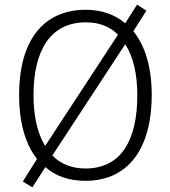

<svg xmlns="http://www.w3.org/2000/svg" viewBox="-20 -767 731 825"><path d="M632 -358C632 -475 605 -569 553 -633L609 -721L569 -747L518 -667C474 -704 418 -725 349 -725C160 -725 62 -585 62 -359C62 -245 87 -150 139 -84L78 13L119 38L175 -49C218 -11 275 10 347 10C539 10 632 -140 632 -358ZM124 -358C124 -551 197 -671 349 -671C407 -671 452 -653 487 -618L174 -140C141 -193 124 -268 124 -358ZM570 -358C570 -162 499 -43 347 -43C288 -43 240 -63 205 -99L518 -577C552 -525 570 -450 570 -358Z"/></svg>

Font: Noto Sans Bengali SemiCondensed Light
Style: Regular
Weight: 300
Width: 4
Designer: Joana Ranito - Universal Thirst; Jelle Bosma - Monotype Design Team
Foundry: Universal Thirst ehf.
Version: Version 3.000